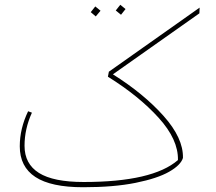

<svg xmlns="http://www.w3.org/2000/svg" viewBox="-20 -774 908 806"><path d="M817 -718 454 -462Q583 -381 666.5 -287.5Q750 -194 748 -111Q739 -81 690 -53Q641 -25 549.5 -6.5Q458 12 329 12Q194 12 128.5 -31Q63 -74 63 -160Q63 -234 98 -307L114 -301Q83 -233 83 -162Q83 -86 143.5 -48Q204 -10 331 -10Q621 -10 727 -102Q729 -188 646 -279.5Q563 -371 433 -452L437 -473L818 -742ZM466 -730 485 -754 507 -736 488 -712ZM361 -723 380 -747 402 -729 382 -705Z"/></svg>

Font: FiraGO Thin
Style: Italic
Weight: 100
Italic angle: -8°
Designer: bBox Type GmbH
Foundry: bBox Type GmbH
Version: Version 1.001